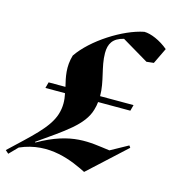

<svg xmlns="http://www.w3.org/2000/svg" viewBox="-121 -808 852 926"><g transform="rotate(15 305.0 -345.0)"><path d="M-12 10 4 24 45 -18C185 -80 312 -20 380 14L565 -156L558 -166L471 -118C370 -131 276 -154 116 -62L114 -65C239 -153 327 -208 350 -289C354 -303 357 -316 358 -329H519L527 -359H360C360 -434 329 -497 329 -566C329 -612 346 -643 400 -656L533 -577L569 -581L607 -660C568 -693 519 -714 486 -714C384 -694 243 -604 182 -514C164 -454 176 -405 187 -359H103L95 -329H193C200 -296 202 -262 190 -224C167 -151 90 -87 -12 10Z"/></g></svg>

Font: Mazius Display Extra Italic
Style: Bold
Weight: 700
Italic angle: -17°
Designer: Alberto Casagrande & Collletttivo
Foundry: Collletttivo
Version: Version 2.000;Glyphs 3.2 (3217)